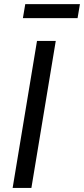

<svg xmlns="http://www.w3.org/2000/svg" viewBox="-20 -930 415 950"><path d="M255.9 -727.5 135.3 0H42.5L163.1 -727.5ZM375.5 -909.7 363.8 -840.3H93.3L105 -909.7Z"/></svg>

Font: Inter
Style: Italic
Weight: 400
Italic angle: -9.3988°
Designer: Rasmus Andersson
Foundry: rsms
Version: Version 4.001;git-66647c0bb